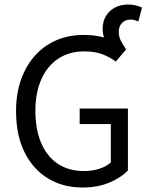

<svg xmlns="http://www.w3.org/2000/svg" viewBox="-20 -824 657 856"><path d="M348 12Q261.4 12 194.5 -28.3Q127.6 -68.6 89.6 -144.8Q51.6 -221 51.6 -327.6Q51.6 -407.1 74.1 -469.9Q96.6 -532.8 137.2 -577.4Q177.8 -622.1 232.8 -645.2Q287.8 -668.3 352.8 -668.3Q421 -668.3 467.4 -648Q513.8 -627.7 542.1 -603.7L496.3 -549.3Q471.7 -568.2 438.2 -581.6Q404.8 -594.9 355 -594.9Q288.9 -594.9 240 -562.6Q191.1 -530.3 164.5 -470.9Q137.8 -411.5 137.8 -329.8Q137.8 -247.3 163.3 -187.1Q188.7 -126.9 237.3 -94.2Q285.9 -61.4 355.9 -61.4Q391.4 -61.4 423.2 -71.7Q455 -82 474.1 -100V-270.9H335.2V-340.1H550.3V-64.2Q518.8 -31.2 466.6 -9.6Q414.5 12 348 12ZM468.7 -604Q453.7 -631.1 445.7 -651.4Q437.6 -671.8 437.6 -695.3Q437.6 -727.4 451.8 -751.7Q466 -775.9 491.5 -789.9Q517.1 -803.8 550.6 -803.8Q571.1 -803.8 586.1 -799.7Q601.2 -795.7 613 -790.3L596.9 -728.2Q589.3 -731.2 581.6 -734Q573.9 -736.8 563.3 -736.8Q537.9 -736.8 523.7 -721.3Q509.6 -705.9 509.6 -683.2Q509.6 -660.8 518 -643.9Q526.4 -627.1 542.1 -603.7Z"/></svg>

Font: Source Sans 3 Variable
Style: Regular
Weight: 200
Designer: Paul D. Hunt
Foundry: Adobe Systems Incorporated
Version: Version 3.026